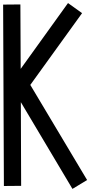

<svg xmlns="http://www.w3.org/2000/svg" viewBox="-20 -1213 577 1228"><path d="M537.1 -61.5Q416 -264.6 173.8 -669.9Q284.2 -823.2 504.9 -1128.9Q474.6 -1150.4 415 -1193.4Q314.5 -1052.7 112.3 -772.5Q111.3 -909.2 110.4 -1184.6Q73.2 -1183.6 0 -1183.6Q2 -796.9 4.9 -23.4Q42 -23.4 115.2 -24.4Q114.3 -202.1 113.3 -559.6Q222.7 -375 443.4 -4.9Q474.6 -24.4 537.1 -61.5Z"/></svg>

Font: Hector
Style: bold
Weight: 400
Designer: Cristian Lopez
Version: Version 1.0